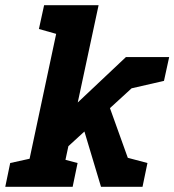

<svg xmlns="http://www.w3.org/2000/svg" viewBox="-69 -720 672 740"><path d="M194.7 -156.7 172.3 -270 416.3 -500H569.7ZM161 0H22L171 -700H311ZM320.3 0 227.3 -310 344 -333.3 463.7 0ZM101 -700H181L175 -581.7L81 -608.3ZM421 -375.7 503 -500H583L563 -408.3ZM400.3 0 399 -118.3 499.3 -91.7 480.3 0ZM131 0 129.7 -118.3 230 -91.7 211 0ZM-48.7 0 -29.7 -91.7 76 -115 31.3 0Z"/></svg>

Font: Epunda Slab Light
Style: Italic
Weight: 300
Italic angle: -12°
Designer: Simon Atzbach
Foundry: typofactur
Version: Version 1.102